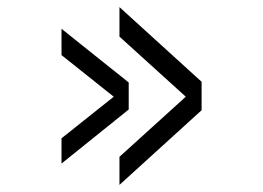

<svg xmlns="http://www.w3.org/2000/svg" viewBox="-20 -608 740 540"><path d="M316 -588 547 -378V-298L316 -88V-167L529 -360V-312L316 -505ZM153 -527 342 -376V-300L153 -148V-219L325 -356V-316L153 -453Z"/></svg>

Font: Martian Mono SemiExpanded ExtraLight
Style: Regular
Weight: 250
Monospace: yes
Version: Version 0.930